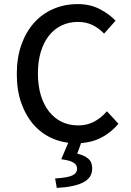

<svg xmlns="http://www.w3.org/2000/svg" viewBox="-20 -687 640 937"><path d="M352 12Q291 12 238 -10.5Q185 -33 146 -76.5Q107 -120 84.5 -182.5Q62 -245 62 -326Q62 -406 84.5 -469Q107 -532 146.5 -576Q186 -620 240.5 -643.5Q295 -667 360 -667Q420 -667 467 -642.5Q514 -618 544 -586L488 -523Q463 -549 432 -564.5Q401 -580 360 -580Q316 -580 280 -562.5Q244 -545 218.5 -512.5Q193 -480 179 -433.5Q165 -387 165 -329Q165 -270 179 -223Q193 -176 219 -143Q245 -110 281 -92.5Q317 -75 362 -75Q405 -75 439 -93Q473 -111 502 -144L558 -83Q519 -37 468.5 -12.5Q418 12 352 12ZM257 230 249 184Q311 180 333.5 169Q356 158 356 136Q356 118 339.5 107Q323 96 279 90L321 -9H383L357 63Q392 71 411 87.5Q430 104 430 135Q430 181 385.5 203.5Q341 226 257 230Z"/></svg>

Font: Source Code Pro Medium
Style: Regular
Weight: 500
Monospace: yes
Designer: Paul D. Hunt, Teo Tuominen
Foundry: Adobe Systems Incorporated
Version: Version 2.030;PS 1.000;hotconv 16.6.51;makeotf.lib2.5.65220